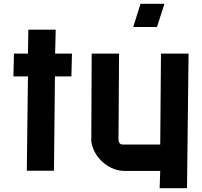

<svg xmlns="http://www.w3.org/2000/svg" viewBox="-20 -892 1055 1003"><path d="M268 -612H356L353 -493H267L262 0H120L126 -493H50L53 -612H126L128 -737H271Z M714 -872H839L800 -751H676ZM957 91H814L817 1H633Q574 1 525 -38Q475 -79 460 -137Q455 -154 457 -172L459 -612H602L599 -159L600 -155Q604 -137 621 -137H817L821 -612H965Z"/></svg>

Font: Covid19
Style: Regular
Weight: 400
Designer: Peter Wiegel
Foundry: (c) CAT - Ing. Peter Wiegel.  for Rudolf Maass + Partner GmbH
Version: Version 001.000